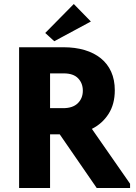

<svg xmlns="http://www.w3.org/2000/svg" viewBox="-20 -935 674 955"><path d="M296 -700Q354 -700 401 -686Q448 -672 481.5 -645Q515 -618 533 -578Q551 -538 551 -486Q551 -417 520 -368.5Q489 -320 437 -294L627 -21V0H461L277 -267H229V0H75V-700ZM294 -397Q342 -397 367 -421.5Q392 -446 392 -484Q392 -521 368.5 -545.5Q345 -570 297 -570H229V-397ZM432 -828 250 -730 205 -771 347 -915Z"/></svg>

Font: Tilda Sans Extra Bold
Style: Regular
Weight: 800
Designer: ParaType Ltd
Foundry: ParaType Ltd
Version: Version 1.009